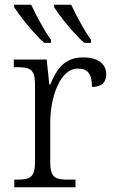

<svg xmlns="http://www.w3.org/2000/svg" viewBox="-20 -786 481 806"><path d="M334 -606H362V-619C334 -657 300 -721 279 -766H207V-756C229 -721 291 -642 334 -606ZM166 -606H194V-619C166 -657 132 -721 111 -766H39V-756C62 -721 123 -642 166 -606ZM40 0H297V-32H266C215 -32 191 -38 191 -104V-274C191 -372 230 -498 306 -498C348 -498 366 -477 366 -421C409 -421 426 -443 426 -474C426 -517 392 -545 329 -545C246 -545 216 -490 191 -431H187L176 -536H38V-504H47C105 -504 127 -497 127 -433V-107C127 -39 104 -32 52 -32H40Z"/></svg>

Font: Noto Serif Light
Style: Regular
Weight: 300
Designer: Monotype Design Team
Foundry: Monotype Imaging Inc.
Version: Version 2.013